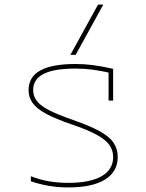

<svg xmlns="http://www.w3.org/2000/svg" viewBox="-20 -810 640 840"><path d="M279 10Q233 10 193 3Q153 -4 115 -17V-39Q153 -24 193.5 -17Q234 -10 279 -10Q374 -10 424.5 -39Q475 -68 475 -123Q475 -153 458 -176.5Q441 -200 401 -221.5Q361 -243 293 -266Q223 -290 182 -312Q141 -334 123 -359Q105 -384 105 -416Q105 -473 156 -501.5Q207 -530 310 -530Q348 -530 384 -525.5Q420 -521 475 -509V-370H455V-509L471 -489Q419 -501 383.5 -505.5Q348 -510 310 -510Q216 -510 170.5 -486.5Q125 -463 125 -416Q125 -390 141 -368.5Q157 -347 195.5 -327.5Q234 -308 300 -285Q372 -260 415 -236.5Q458 -213 476.5 -186Q495 -159 495 -123Q495 -59 439.5 -24.5Q384 10 279 10ZM311 -570H288L409 -790H432Z"/></svg>

Font: M PLUS Code Latin Expanded Thin
Style: Regular
Weight: 250
Width: 7
Designer: Coji Morishita
Foundry: UNDERFOREST DESIGN
Version: Version 1.002; ttfautohint (v1.8.3)